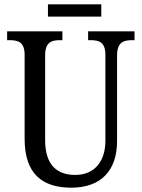

<svg xmlns="http://www.w3.org/2000/svg" viewBox="-20 -859 656 889"><path d="M202 -782H449V-839H202ZM310 10C450 10 522 -72 522 -205V-601C522 -664 552 -673 592 -673H603V-714H388V-673H399C439 -673 468 -664 468 -605V-207C468 -117 422 -49 328 -49C246 -49 189 -93 189 -210V-601C189 -664 218 -673 258 -673H269V-714H13V-673H25C64 -673 94 -664 94 -605V-216C94 -53 177 10 310 10Z"/></svg>

Font: Noto Serif Tamil Condensed
Style: Italic
Weight: 400
Width: 3
Italic angle: -12°
Designer: Indian Type Foundry, Tom Grace, and the Monotype Design Team
Foundry: Monotype Imaging Inc.
Version: Version 2.003